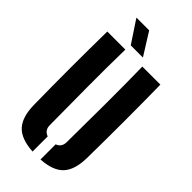

<svg xmlns="http://www.w3.org/2000/svg" viewBox="-300 -1049 1128 1128"><g transform="rotate(45 263.5 -485.0)"><path d="M43 -191Q38.5 -495.5 43 -800H193Q190 -649.5 190.8 -486.8Q191.5 -324 193 -173Q193 -130 231 -117V9Q132 3 88.2 -44Q44.5 -91 43 -191ZM297 9V-117Q334 -130 334 -173Q335.5 -324 336.2 -486.8Q337 -649.5 334 -800H484Q488.5 -495.5 484 -191Q482.5 -91 439 -44Q395.5 3 297 9ZM198 -840 106 -979H212L299 -840Z"/></g></svg>

Font: Big Shoulders Stencil Text Black
Style: Regular
Weight: 900
Designer: Patric King
Foundry: XO Type Co
Version: Version 1.000